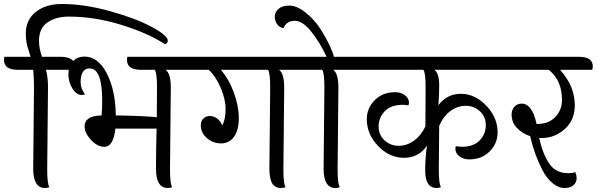

<svg xmlns="http://www.w3.org/2000/svg" viewBox="-68 -935 2984 960"><path d="M98 -92 102 -501Q102 -540 98 -586H21Q-48 -586 -48 -635Q-48 -645 -46 -651H85Q82 -661 76.5 -678.5Q71 -696 68 -706Q61 -736 61 -767Q61 -836 111 -875.5Q161 -915 241 -915Q354 -915 483 -879Q612 -843 691.5 -800Q771 -757 771 -732Q771 -718 757 -714Q671 -770 538 -811Q405 -852 275 -852Q212 -852 169.5 -823Q127 -794 127 -730Q127 -693 142 -651H237Q270 -651 288.5 -638.5Q307 -626 307 -609Q307 -592 303 -586H162Q172 -546 172 -502L168 -85Q168 -17 179 1Q168 5 157 5Q98 5 98 -92Z M716 -349 717 -499Q717 -569 706 -586H636Q567 -586 567 -635Q567 -645 569 -651H852Q884 -651 902.5 -638Q921 -625 921 -603Q921 -595 918 -586H760Q786 -568 786 -497L782 -85Q782 -17 793 1Q782 5 771 5Q712 5 712 -91Q712 -187 715 -292H509Q499 -201 454 -201Q419 -201 387 -235.5Q355 -270 355 -303Q355 -356 440 -358Q443 -391 443 -432Q443 -593 380 -593Q358 -593 346.5 -575.5Q335 -558 335 -525Q335 -492 357 -464Q351 -460 342 -460Q314 -460 294 -492.5Q274 -525 274 -563.5Q274 -602 295.5 -627Q317 -652 355 -652Q422 -652 465.5 -569Q509 -486 511 -358Q643 -356 716 -349Z M1279 -92 1283 -499Q1283 -571 1272 -586H1036Q1077 -539 1101.5 -471.5Q1126 -404 1126 -344Q1126 -284 1102 -251Q1078 -218 1037.5 -218Q997 -218 966.5 -244.5Q936 -271 936 -308Q936 -330 949 -342.5Q962 -355 981 -355Q1000 -355 1017.5 -342.5Q1035 -330 1043 -308Q1060 -338 1060 -388.5Q1060 -439 1035.5 -496Q1011 -553 976 -586H907Q838 -586 838 -635Q838 -645 840 -651H1418Q1451 -651 1469.5 -638.5Q1488 -626 1488 -609Q1488 -592 1484 -586H1327Q1353 -568 1353 -497L1349 -85Q1349 -15 1360 1Q1349 5 1334 5Q1319 5 1306 -4Q1293 -13 1288 -29Q1279 -54 1279 -92Z M1550 -92 1554 -499Q1554 -571 1543 -586H1473Q1404 -586 1404 -635Q1404 -645 1406 -651H1565Q1533 -720 1489.5 -775.5Q1446 -831 1405.5 -831Q1365 -831 1349 -794Q1329 -798 1317.5 -814Q1306 -830 1306 -852Q1306 -874 1324.5 -890.5Q1343 -907 1379.5 -907Q1416 -907 1459.5 -872.5Q1503 -838 1532.5 -792.5Q1562 -747 1580.5 -707Q1599 -667 1601 -651H1689Q1722 -651 1740.5 -638.5Q1759 -626 1759 -609Q1759 -592 1755 -586H1598Q1624 -568 1624 -497L1620 -85Q1620 -17 1631 1Q1620 5 1609 5Q1550 5 1550 -92Z M2059 -303 2060 -499Q2060 -571 2049 -586H1750Q1681 -586 1681 -635Q1681 -645 1683 -651H2432Q2501 -651 2501 -603Q2501 -590 2498 -586H2104Q2128 -568 2128 -511Q2128 -454 2124 -409Q2167 -466 2236.5 -466Q2306 -466 2363 -407Q2420 -348 2420 -273Q2420 -218 2380.5 -178Q2341 -138 2278 -138Q2249 -138 2229 -153.5Q2209 -169 2209 -191Q2209 -199 2211 -204Q2233 -201 2239 -201Q2300 -201 2330.5 -233Q2361 -265 2361 -308.5Q2361 -352 2331 -379Q2301 -406 2260.5 -406Q2220 -406 2184.5 -380Q2149 -354 2128 -306Q2126 -164 2126 -89.5Q2126 -15 2137 1Q2126 5 2115 5Q2058 5 2058 -83Q2058 -146 2067 -207Q2026 -146 1952.5 -146Q1879 -146 1822.5 -205Q1766 -264 1766 -339Q1766 -394 1805.5 -434Q1845 -474 1908 -474Q1937 -474 1957 -458.5Q1977 -443 1977 -421Q1977 -416 1974 -408Q1954 -411 1947 -411Q1886 -411 1855.5 -378.5Q1825 -346 1825 -303Q1825 -260 1855 -233Q1885 -206 1925.5 -206Q1966 -206 2001.5 -231.5Q2037 -257 2059 -303Z M2827 -651Q2896 -651 2896 -603Q2896 -595 2893 -586H2732Q2806 -505 2806 -408Q2806 -335 2756 -290Q2706 -245 2640 -245H2628Q2646 -164 2678.5 -116.5Q2711 -69 2774 -69Q2796 -69 2808 -75Q2815 -61 2815 -42.5Q2815 -24 2800 -9.5Q2785 5 2754.5 5Q2724 5 2694 -20Q2664 -45 2643 -87Q2603 -164 2583 -254Q2542 -268 2516 -296Q2490 -324 2490 -363Q2490 -385 2504 -401Q2518 -417 2540 -417Q2593 -417 2615 -315H2620Q2677 -316 2709.5 -351Q2742 -386 2742 -435Q2742 -533 2676 -586H2490Q2421 -586 2421 -635Q2421 -645 2423 -651Z"/></svg>

Font: Laila
Style: Regular
Weight: 400
Designer: Hitesh Malaviya
Foundry: Indian Type Foundry
Version: Version 1.302;PS 1.0;hotconv 1.0.78;makeotf.lib2.5.61930; tt